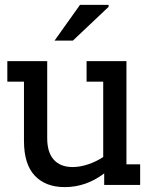

<svg xmlns="http://www.w3.org/2000/svg" viewBox="-20 -756 625 785"><path d="M424 -728 278 -590H203L307 -736H424ZM553 -84V0H406V-47Q332 9 245 9Q166 9 122 -38Q78 -85 78 -180V-422H10V-506H173V-191Q173 -133 200 -103Q227 -73 277 -73Q307 -73 340 -84Q373 -95 402 -114V-422H334V-506H497V-84Z"/></svg>

Font: Arvo
Style: Regular
Weight: 400
Designer: Anton Koovit (Cyrillic Expansion: Cyreal)
Foundry: Anton Koovit, Yassin Baggar
Version: Version 3.000